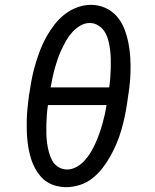

<svg xmlns="http://www.w3.org/2000/svg" viewBox="-20 -765 640 793"><path d="M253 8Q233 8 213 3Q193 -2 176 -12.5Q159 -23 146.5 -38Q134 -53 124.5 -70.5Q115 -88 109 -107Q103 -126 99 -146Q95 -166 93 -186.5Q91 -207 90.5 -228Q90 -249 90.5 -270Q91 -291 93 -312Q95 -333 97.5 -354Q100 -375 104 -396Q108 -424 114 -452Q120 -480 128.5 -507.5Q137 -535 147.5 -562Q158 -589 172.5 -614.5Q187 -640 205.5 -664Q224 -688 248 -706.5Q272 -725 300 -735Q328 -745 356 -745Q387 -745 415 -732.5Q443 -720 462.5 -697.5Q482 -675 493 -647Q504 -619 510 -589.5Q516 -560 518 -528.5Q520 -497 519 -465Q518 -433 514 -401.5Q510 -370 505 -339Q501 -311 495 -283Q489 -255 481 -227.5Q473 -200 462 -173.5Q451 -147 436.5 -121Q422 -95 403.5 -71Q385 -47 361.5 -28.5Q338 -10 309.5 -1Q281 8 253 8ZM189 -404H431Q434 -424 435.5 -444Q437 -464 437.5 -483.5Q438 -503 437.5 -522.5Q437 -542 434.5 -561Q432 -580 427 -599Q422 -618 412.5 -633.5Q403 -649 386.5 -659.5Q370 -670 351 -670Q330 -670 311.5 -659Q293 -648 278.5 -632Q264 -616 253.5 -597.5Q243 -579 234 -560Q225 -541 218.5 -522Q212 -503 206.5 -483.5Q201 -464 197 -444Q193 -424 189 -404ZM257 -65Q277 -65 296 -75.5Q315 -86 329.5 -102Q344 -118 355 -136.5Q366 -155 374.5 -174Q383 -193 390 -212.5Q397 -232 402.5 -251.5Q408 -271 412.5 -291Q417 -311 420 -331H178Q175 -311 173.5 -291.5Q172 -272 171.5 -252Q171 -232 171.5 -212.5Q172 -193 174.5 -174Q177 -155 182 -136.5Q187 -118 195.5 -102Q204 -86 220.5 -75.5Q237 -65 257 -65Z"/></svg>

Font: Iosevka Curly Slab Extended
Style: Italic
Weight: 400
Width: 7
Italic angle: -9°
Monospace: yes
Designer: Belleve Invis
Foundry: Belleve Invis
Version: Version 11.1.0; ttfautohint (v1.8.3)